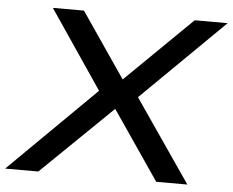

<svg xmlns="http://www.w3.org/2000/svg" viewBox="-71 -764 998 824"><g transform="rotate(5 428.5 -352.5)"><path d="M-20 0 375 -390 372 -339 124 -705H258L452 -421H445L735 -705H877L503 -337L502 -383L765 0H631L424 -303L433 -301L123 0Z"/></g></svg>

Font: Nunito Sans 7pt Expanded Medium
Style: Italic
Weight: 500
Width: 7
Italic angle: -9°
Designer: Vernon Adams
Foundry: Vernon Adams
Version: Version 3.101;gftools[0.9.27]